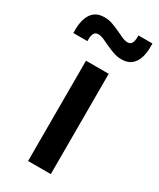

<svg xmlns="http://www.w3.org/2000/svg" viewBox="-198 -736 658 794"><g transform="rotate(30 130.5 -339.0)"><path d="M81 0V-479H189.5V0ZM204.5 -557Q184.5 -557 165.8 -563.5Q147 -570 130 -578.2Q113 -586.5 98 -593Q83 -599.5 70.5 -599.5Q45.5 -599.5 45.5 -559.5V-552H-21.5V-568Q-21.5 -616.5 -2 -644.8Q17.5 -673 58 -673Q78.5 -673 97 -666.5Q115.5 -660 132.5 -651.8Q149.5 -643.5 164.5 -637Q179.5 -630.5 192.5 -630.5Q216.5 -630.5 216.5 -670.5V-678H283.5V-662Q283.5 -613 264 -585Q244.5 -557 204.5 -557Z"/></g></svg>

Font: Anek Latin Expanded Medium
Style: Regular
Weight: 500
Width: 7
Designer: Yesha Goshar
Foundry: Ek Type
Version: Version 1.003